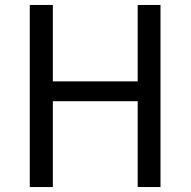

<svg xmlns="http://www.w3.org/2000/svg" viewBox="-20 -754 768 774"><path d="M100 0V-734H193V-426H535V-734H627V0H535V-346H193V0Z"/></svg>

Font: Chiron Sans HK TT
Style: Regular
Weight: 400
Designer: Ryoko NISHIZUKA 西塚涼子 (kana, bopomofo & ideographs); Paul D. Hunt (Latin, Greek & Cyrillic); Sandoll Communications 산돌커뮤니
Foundry: Adobe
Version: Version 2.022;hotconv 1.0.109;makeotfexe 2.5.65596